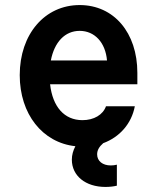

<svg xmlns="http://www.w3.org/2000/svg" viewBox="-20 -570 620 759"><path d="M178 -237H523V-282C523 -441 430 -550 295 -550C157 -550 58 -435 58 -273C58 -119 148 -6 278 8C269 25 264 43 264 61C264 125 318 169 397 169C414 169 430 167 442 164V81C435 83 426 84 418 84C386 84 364 67 364 40C364 24 372 10 388 -4C453 -28 500 -81 513 -150H399C387 -116 351 -95 306 -95C234 -95 188 -148 178 -237ZM295 -448C354 -448 397 -402 403 -331H181C195 -404 237 -448 295 -448Z"/></svg>

Font: CommitMono-dimboump
Style: Bold
Weight: 700
Monospace: yes
Designer: Eigil Nikolajsen
Foundry: Eigil Nikolajsen
Version: Version 1.143